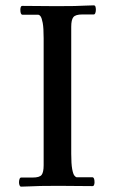

<svg xmlns="http://www.w3.org/2000/svg" viewBox="-20 -695 424 717"><path d="M246 -121Q246 -83 249.5 -64Q253 -45 258 -39Q263 -33 267 -33H325Q333 -33 333 -14Q333 -10 331.5 -5Q330 0 325 0Q294 0 261.5 -0.5Q229 -1 199 -1Q157 -1 132 -0.5Q107 0 91 1Q75 2 59 2Q55 2 53 -3Q51 -8 51 -14Q51 -21 53 -26.5Q55 -32 59 -32H102Q128 -32 135.5 -42Q143 -52 143 -78V-552Q143 -591 139.5 -609.5Q136 -628 131.5 -634Q127 -640 122 -640H64Q56 -640 56 -659Q56 -664 57.5 -668.5Q59 -673 64 -673Q96 -673 128 -672.5Q160 -672 190 -672Q233 -672 257.5 -672.5Q282 -673 298 -674Q314 -675 330 -675Q335 -675 336.5 -670Q338 -665 338 -659Q338 -652 336 -646.5Q334 -641 330 -641H287Q262 -641 254 -631Q246 -621 246 -595Z"/></svg>

Font: Sedan SC
Style: Regular
Weight: 400
Designer: Sebastian Salazar
Foundry: Sebastian Salazar
Version: Version 1.100; ttfautohint (v1.8.4.7-5d5b)